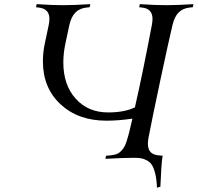

<svg xmlns="http://www.w3.org/2000/svg" viewBox="-20 -752 936 909"><path d="M308.1 -632.3 290.5 -549.8Q279.8 -501 279.8 -456.5Q279.8 -349.6 338.4 -284.7Q397 -219.7 491.7 -219.7Q569.3 -219.7 618.7 -243.7Q656.2 -408.2 698.7 -632.3Q702.1 -651.9 702.1 -662.1Q702.1 -711.4 651.9 -716.3L638.7 -717.8L642.1 -732.4Q715.3 -727.5 767.6 -727.5Q819.8 -727.5 896 -732.4L892.6 -717.8L878.4 -716.3Q845.7 -712.9 825.7 -692.9Q805.7 -672.9 796.4 -632.3Q777.3 -552.2 738.3 -368.4Q699.2 -184.6 683.1 -100.1Q680.2 -84 680.2 -70.8Q680.2 -21 730 -16.6L750.5 -14.6L749 -8.3Q743.7 22.9 739.3 131.8L723.1 136.7Q721.7 98.6 715.3 71.8Q709 44.9 700 30.3Q690.9 15.6 676 7.6Q661.1 -0.5 647.9 -2.7Q634.8 -4.9 614.3 -4.9Q561.5 -4.9 479 0L481.9 -14.6L503.4 -16.6Q519.5 -18.1 531.2 -22.2Q543 -26.4 552 -35.6Q561 -44.9 567.1 -54.4Q573.2 -64 579.1 -82Q585 -100.1 589.1 -116Q593.3 -131.8 599.6 -159.2Q604.5 -179.7 606.9 -190.4Q543 -180.7 483.4 -180.7Q350.1 -180.7 266.6 -258.3Q183.1 -335.9 183.1 -461.4Q183.1 -505.9 192.9 -549.8L210.4 -632.3Q213.9 -647.9 213.9 -663.1Q213.9 -710.4 163.6 -716.3L150.4 -717.8L153.8 -732.4Q227.1 -727.5 279.3 -727.5Q331.5 -727.5 407.7 -732.4L404.3 -717.8L390.1 -716.3Q356.9 -712.9 336.9 -692.6Q316.9 -672.4 308.1 -632.3Z"/></svg>

Font: Flanker
Style: Italic
Weight: 400
Italic angle: -12°
Designer: Flanker
Version: Version 2.027